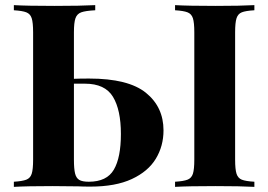

<svg xmlns="http://www.w3.org/2000/svg" viewBox="-20 -728 1044 748"><path d="M617 -220Q617 -159 587 -109.5Q557 -60 493.5 -30.5Q430 -1 332 -1Q303 -1 285 -2L184 -3Q85 -3 34 0V-20Q67 -22 82.5 -28Q98 -34 103.5 -51Q109 -68 109 -106V-602Q109 -640 103.5 -657Q98 -674 82.5 -680Q67 -686 34 -688V-708Q85 -705 192 -705Q294 -705 351 -708V-688Q313 -686 296.5 -680Q280 -674 274 -657Q268 -640 268 -602V-421Q290 -422 327 -422Q480 -422 548.5 -366.5Q617 -311 617 -220ZM896 -602V-106Q896 -68 901.5 -51Q907 -34 922 -28Q937 -22 971 -20V0Q917 -3 820 -3Q713 -3 662 0V-20Q695 -22 710.5 -28Q726 -34 731.5 -51Q737 -68 737 -106V-602Q737 -640 731.5 -657Q726 -674 710.5 -680Q695 -686 662 -688V-708Q713 -705 820 -705Q917 -705 971 -708V-688Q937 -686 922 -680Q907 -674 901.5 -657Q896 -640 896 -602ZM451 -206Q451 -300 420 -351Q389 -402 311 -402H268V-106Q268 -70 272.5 -52Q277 -34 289 -27Q301 -20 326 -20Q396 -20 423.5 -67Q451 -114 451 -206Z"/></svg>

Font: Playfair Display SC
Style: Bold
Weight: 700
Designer: Claus Eggers Sørensen
Foundry: Claus Eggers Sørensen
Version: Version 1.200; ttfautohint (v1.6)